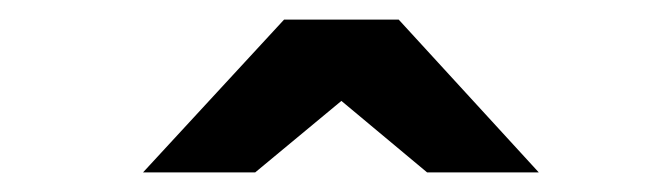

<svg xmlns="http://www.w3.org/2000/svg" viewBox="-20 -941 664 196"><path d="M126 -765 270 -921H387L530 -765H416L328.5 -838L240.5 -765Z"/></svg>

Font: Undotted
Style: Bold
Weight: 700
Designer: Delve Withrington, Dave Bailey, Thomas Jockin
Foundry: Delve Fonts LLC
Version: Version 4.000